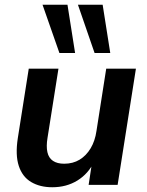

<svg xmlns="http://www.w3.org/2000/svg" viewBox="-20 -778 619 808"><path d="M200 10Q148 10 111 -12Q74 -34 59 -80Q44 -126 55 -197L101 -489H226L180 -198Q174 -162 179.5 -137.5Q185 -113 203 -101Q221 -89 250 -89Q287 -89 315 -106Q343 -123 361.5 -154Q380 -185 386 -227L427 -489H552L475 0H353L368 -99H377Q352 -47 306 -18.5Q260 10 200 10ZM378 -555 308 -758H412L444 -555ZM230 -555 159 -758H264L296 -555Z"/></svg>

Font: Nunito Sans 12pt ExtraLight 12pt
Style: Bold Italic
Weight: 700
Italic angle: -9°
Version: Version 3.101;gftools[0.9.27]